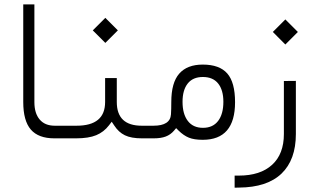

<svg xmlns="http://www.w3.org/2000/svg" viewBox="-20 -642 1468 891"><path d="M254.4 0H232.4Q158.2 0 123 -40.8Q87.9 -81.5 87.9 -168.5V-621.6H139.6V-168Q139.6 -116.2 164.1 -87.4Q188.5 -58.6 233.9 -58.6H254.4Q267.1 -58.6 267.1 -32.7V-27.3Q267.1 -20 265.9 -14.2Q264.6 -8.3 261.7 -4.2Q258.8 0 254.4 0Z M647.5 0H638.2Q588.9 0 559.6 -14.2Q530.3 -28.3 509.8 -60.1L498.5 -77.1L485.8 -60.5Q461.9 -29.3 426.5 -14.6Q391.1 0 333 0H250Q237.3 0 237.3 -27.3V-32.7Q237.3 -58.6 249.5 -58.6H335.4Q467.8 -58.6 467.8 -168.5V-279.8H522V-168.5Q522 -58.6 637.7 -58.6H647.9Q660.2 -58.6 660.2 -32.7V-27.3Q660.2 -16.1 657 -8.1Q653.8 0 647.5 0ZM410.6 -501 468.8 -559.1 526.9 -501 468.8 -442.9Z M643.6 -58.6H692.4Q770 -58.6 773.4 -111.3Q774.9 -134.3 774.9 -168.5Q774.9 -258.3 811.8 -300.3Q848.6 -342.3 920.9 -342.3Q998.5 -342.3 1034.7 -301Q1070.8 -259.8 1070.8 -167.5Q1070.8 6.8 920.9 6.8Q880.9 6.8 856.4 -3.2Q832 -13.2 808.6 -36.1L797.4 -47.4L787.1 -35.2Q771.5 -17.1 749.3 -8.5Q727.1 0 693.4 0H644Q631.3 0 631.3 -27.3V-32.7Q631.3 -58.6 643.6 -58.6ZM1016.6 -169.4Q1016.6 -224.1 992.4 -254.4Q968.3 -284.7 921.4 -284.7Q875 -284.7 851.1 -254.4Q827.1 -224.1 827.1 -169.4Q827.1 -112.8 851.6 -80.8Q876 -48.8 921.9 -48.8Q967.8 -48.8 992.2 -80.8Q1016.6 -112.8 1016.6 -169.4Z M1246.1 -493.7 1304.2 -551.8 1362.3 -493.7 1304.2 -435.5ZM1088.4 172.9Q1188 172.9 1242.7 122.8Q1297.4 72.8 1297.4 -20V-266.1L1353 -266.6V-20Q1353 99.6 1286.4 163.6Q1219.7 227.5 1089.4 228.5L1068.8 229V172.9Z"/></svg>

Font: Shabnam Thin FD-WOL
Style: Thin-FD-WOL
Weight: 100
Foundry: DejaVu fonts team - Redesigned by Saber Rastikerdar - Based on Vazir font
Version: Version 5.0.1